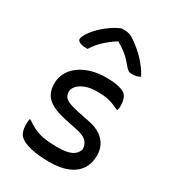

<svg xmlns="http://www.w3.org/2000/svg" viewBox="-198 -927 945 1048"><g transform="rotate(30 275.0 -403.5)"><path d="M282 -81Q331 -81 361 -94Q391 -107 402 -138Q402 -159 394 -174Q386 -189 368.5 -200Q351 -211 321 -217L236 -235Q182 -247 149.5 -265Q117 -283 102.5 -310Q88 -337 88 -375Q88 -410 104 -441Q120 -472 150.5 -495Q181 -518 223.5 -531Q266 -544 320 -544Q354 -544 378.5 -540Q403 -536 419 -530Q435 -524 442 -516Q450 -509 454 -499Q458 -489 460.5 -476Q463 -463 463 -447Q463 -441 462 -434Q461 -427 459 -421H453Q432 -431 412.5 -438.5Q393 -446 370 -449.5Q347 -453 314 -453Q271 -453 241 -441.5Q211 -430 195 -412.5Q179 -395 179 -375Q179 -359 186 -346.5Q193 -334 214.5 -324Q236 -314 279 -305L353 -290Q400 -281 429 -261Q458 -241 472.5 -213Q487 -185 487 -151Q487 -99 463 -63Q439 -27 392.5 -8Q346 11 278 11Q243 11 213 8Q183 5 158.5 -1Q134 -7 116.5 -15Q99 -23 88 -34Q77 -45 71.5 -63Q66 -81 66 -106Q66 -117 67 -124.5Q68 -132 69 -138H75Q99 -121 120.5 -110Q142 -99 165 -92.5Q188 -86 216 -83.5Q244 -81 282 -81ZM256 -818H276Q292 -818 306.5 -813.5Q321 -809 348 -790Q364 -778 382 -763Q400 -748 417.5 -729.5Q435 -711 451 -689.5Q467 -668 480 -643Q469 -636 457 -633Q445 -630 429 -630Q414 -630 405 -636Q396 -642 381 -660Q360 -687 331 -711Q310 -728 277 -747H274Q234 -721 206 -695Q170 -661 151 -628H145Q125 -628 112 -631.5Q99 -635 92.5 -641Q86 -647 86 -653Q86 -660 92 -673.5Q98 -687 112 -706Q125 -723 141.5 -739.5Q158 -756 177 -771Q196 -786 216 -798Q236 -810 256 -818Z"/></g></svg>

Font: Code D Ace
Style: Regular
Weight: 400
Version: Version 1.085; ttfautohint (v1.8.4.7-5d5b);Nerd Fonts 3.0.2